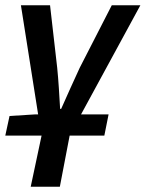

<svg xmlns="http://www.w3.org/2000/svg" viewBox="-20 -512 550 725"><path d="M96 193H206L243 0H374L390 -80H286L510 -492H402L281 -256C258 -207 233 -150 211 -101H207C204 -151 201 -208 196 -256L169 -492H59L124 -80H112L16 -74L0 0H137Z"/></svg>

Font: Source Sans Pro Semibold
Style: Italic
Weight: 600
Italic angle: -11°
Designer: Paul D. Hunt
Foundry: Adobe Systems Incorporated
Version: Version 3.006;hotconv 1.0.111;makeotfexe 2.5.65597